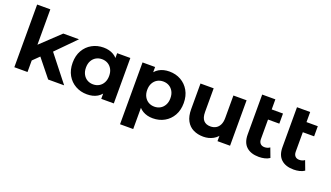

<svg xmlns="http://www.w3.org/2000/svg" viewBox="-79 -1342 3682 2136"><g transform="rotate(20 1761.5 -274.0)"><path d="M201 -109.9 204.8 -300.5 455.9 -537.9H642.1L400.5 -292.8L320.1 -226.6ZM72.3 0V-742H228.3V0ZM472.8 0 291.4 -225.6 388.7 -347.1 661.9 0Z M932.7 7.6Q857.5 7.6 796.4 -26.6Q735.3 -60.8 699.9 -122.8Q664.5 -184.8 664.5 -269.2Q664.5 -353.6 699.9 -415.5Q735.3 -477.5 796.4 -511.5Q857.5 -545.5 932.7 -545.5Q1001.1 -545.5 1051.9 -515.6Q1102.7 -485.7 1131.1 -424.8Q1159.4 -363.8 1159.4 -269.2Q1159.4 -174.8 1132.3 -113.3Q1105.1 -51.8 1054.5 -22.1Q1003.9 7.6 932.7 7.6ZM959.5 -120.1Q998.4 -120.1 1029.3 -137.9Q1060.1 -155.6 1078.5 -189.5Q1096.8 -223.3 1096.8 -269.2Q1096.8 -316 1078.5 -349.2Q1060.1 -382.3 1029.3 -400.1Q998.4 -417.8 959.5 -417.8Q920.7 -417.8 889.8 -400.1Q858.9 -382.3 840.6 -349.2Q822.3 -316 822.3 -269.2Q822.3 -223.3 840.6 -189.5Q858.9 -155.6 889.8 -137.9Q920.7 -120.1 959.5 -120.1ZM1101.4 0V-110.2L1104 -269.8L1094 -429.3V-537.9H1250V0Z M1711.7 7.6Q1644.3 7.6 1593 -22.3Q1541.6 -52.2 1513.3 -113.5Q1485 -174.8 1485 -268.8Q1485 -364.2 1512.1 -425.1Q1539.2 -486.1 1590.4 -515.8Q1641.5 -545.5 1711.7 -545.5Q1787.9 -545.5 1848.5 -511.3Q1909.1 -477.1 1944.5 -415.1Q1979.9 -353.2 1979.9 -268.8Q1979.9 -184.4 1944.5 -122.4Q1909.1 -60.4 1848.5 -26.4Q1787.9 7.6 1711.7 7.6ZM1394.3 194V-537.9H1543V-427.7L1540.3 -268.2L1550.3 -108.6V194ZM1684.8 -120.1Q1723.7 -120.1 1754.5 -137.9Q1785.4 -155.6 1803.7 -189.3Q1822.1 -222.9 1822.1 -268.8Q1822.1 -315.6 1803.7 -349Q1785.4 -382.3 1754.5 -400.1Q1723.7 -417.8 1684.8 -417.8Q1645.9 -417.8 1615.1 -400.1Q1584.2 -382.3 1565.9 -349Q1547.5 -315.6 1547.5 -268.8Q1547.5 -222.9 1565.9 -189.3Q1584.2 -155.6 1615.1 -137.9Q1645.9 -120.1 1684.8 -120.1Z M2311.1 7.6Q2243.7 7.6 2191.5 -18Q2139.3 -43.6 2109.9 -97.4Q2080.5 -151.2 2080.5 -234.1V-537.9H2236.5V-257.5Q2236.5 -189.8 2265.2 -158.3Q2293.8 -126.9 2345.5 -126.9Q2381.8 -126.9 2409.9 -142.5Q2437.9 -158.2 2454.1 -190.5Q2470.2 -222.8 2470.2 -271.9V-537.9H2626.2V0H2477.6V-148.3L2505.5 -104.7Q2477.7 -49.2 2425.4 -20.8Q2373.1 7.6 2311.1 7.6Z M2968.5 7.6Q2873 7.6 2820.3 -40.6Q2767.5 -88.7 2767.5 -184.8V-657.3H2923.5V-187.5Q2923.5 -153.4 2941.2 -134.6Q2959 -115.7 2989.8 -115.7Q3027.3 -115.7 3053.5 -135.6L3094.8 -25.6Q3071.2 -8.8 3037.8 -0.6Q3004.3 7.6 2968.5 7.6ZM2853.9 -418.2V-537.9H3057.2V-418.2Z M3380.5 7.6Q3285 7.6 3232.3 -40.6Q3179.5 -88.7 3179.5 -184.8V-657.3H3335.5V-187.5Q3335.5 -153.4 3353.2 -134.6Q3371 -115.7 3401.8 -115.7Q3439.3 -115.7 3465.5 -135.6L3506.8 -25.6Q3483.2 -8.8 3449.8 -0.6Q3416.3 7.6 3380.5 7.6ZM3265.9 -418.2V-537.9H3469.2V-418.2Z"/></g></svg>

Font: Montserrat Alternates Thin
Style: Regular
Weight: 100
Designer: Julieta Ulanovsky
Foundry: Julieta Ulanovsky
Version: Version 9.000